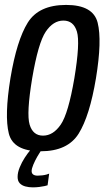

<svg xmlns="http://www.w3.org/2000/svg" viewBox="-20 -623 447 795"><path d="M148.1 3.4Q260 3.4 305.7 -69.7Q351.3 -142.8 377.4 -299.3Q402.9 -455 384.4 -528.8Q365.9 -602.6 253.8 -602.6Q140.6 -602.6 95 -529.4Q49.4 -456.2 23.2 -299.3Q-2 -143.7 16.5 -70.2Q35 3.4 148.1 3.4ZM158.1 -61.4Q116.4 -61.4 102.7 -107Q89 -152.5 113.3 -299.1Q138.3 -445.6 169.3 -491.7Q200.3 -537.8 242.5 -537.8Q285 -537.8 298.6 -491.8Q312.2 -445.9 287.9 -299.1Q263 -153.3 231.7 -107.4Q200.3 -61.4 158.1 -61.4ZM115.5 152.8Q129.3 152.8 142.2 151.2Q155 149.7 164.6 147.5Q174.2 145.2 177 144.2L183.6 96Q180.7 97.5 172.7 99.7Q164.6 102 154.9 103.1Q145.2 104.3 135.7 104.3Q123.8 104.3 117.4 99.5Q111 94.8 111 85.5Q111 75.2 118 58.6Q125 42 134.5 25.4Q144 8.8 150.1 0H104.5Q94.8 11.1 82.4 30.1Q70.1 49.1 61.5 70.2Q52.9 91.3 52.9 109.4Q52.9 126.1 61.6 135.6Q70.4 145 84.9 148.9Q99.5 152.8 115.5 152.8Z"/></svg>

Font: Anybody Thin Condensed
Style: Italic
Weight: 100
Width: 3
Italic angle: -10°
Version: Version 1.113;gftools[0.9.25]